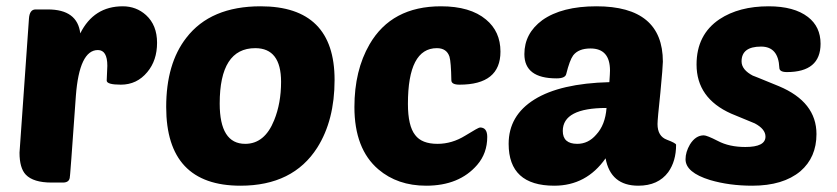

<svg xmlns="http://www.w3.org/2000/svg" viewBox="-20 -580 2658 610"><path d="M319 -324 321 -371Q321 -421 291 -421Q232 -421 221 -275Q202 -6 202 -20Q202 0 180 0H144Q86 0 62 -25Q42 -46 42 -95Q42 -101 72 -521Q74 -550 93 -550H132Q226 -550 235 -474Q278 -560 370 -560Q413 -560 444 -532Q479 -500 479 -444Q479 -388 448 -351Q415 -311 364 -311Q319 -311 319 -324Z M508 -240Q508 -378 572 -460Q649 -560 808 -560Q1043 -560 1043 -326Q1043 -198 988 -111Q911 10 744 10Q508 10 508 -240ZM678 -251Q678 -123 759 -123Q821 -123 851 -198Q873 -252 873 -320Q873 -427 791 -427Q678 -427 678 -251Z M1458 -149Q1500 -175 1505 -175Q1528 -175 1528 -145Q1528 -93 1496 -56Q1439 10 1334 10Q1243 10 1182 -42Q1106 -107 1106 -240Q1106 -356 1154 -439Q1224 -560 1381 -560Q1474 -560 1524 -518Q1570 -480 1570 -416Q1570 -311 1440 -311Q1414 -311 1414 -325Q1413 -383 1408 -400Q1399 -427 1368 -427Q1276 -427 1276 -250Q1276 -180 1299 -151Q1320 -123 1370 -123Q1416 -123 1458 -149Z M1678 -264Q1760 -315 1916 -319Q1918 -347 1918 -356Q1918 -426 1856 -426Q1818 -426 1801 -404Q1790 -389 1779 -345Q1776 -331 1748 -331Q1646 -331 1646 -408Q1646 -474 1703 -516Q1765 -560 1875 -560Q2086 -560 2086 -384Q2086 -369 2078 -285Q2069 -201 2069 -186Q2069 -147 2099 -136Q2128 -125 2128 -120Q2128 -68 2103 -33Q2071 10 2008 10Q1920 10 1904 -77Q1843 10 1741 10Q1596 10 1596 -123Q1596 -213 1678 -264ZM1768 -164Q1768 -123 1814 -123Q1849 -123 1874 -152Q1903 -183 1907 -237Q1768 -237 1768 -164Z M2547 -526Q2587 -495 2587 -441Q2587 -351 2480 -351Q2456 -351 2456 -365Q2453 -432 2398 -432Q2336 -432 2336 -385Q2336 -358 2373 -339Q2365 -343 2455 -306Q2574 -256 2574 -154Q2574 -80 2523 -36Q2468 10 2370 10Q2297 10 2236 -8Q2158 -32 2158 -74Q2158 -97 2172 -121Q2190 -150 2216 -150Q2226 -150 2261 -132Q2297 -113 2348 -113Q2412 -113 2412 -146Q2412 -170 2378 -188L2303 -219Q2193 -268 2193 -375Q2193 -470 2266 -519Q2328 -560 2422 -560Q2503 -560 2547 -526Z"/></svg>

Font: PoetsenOne
Style: Regular
Weight: 400
Designer: Rodrigo Fuenzalida, Pablo Impallari
Foundry: Pablo Impallari, Rodrigo Fuenzalida
Version: Version 1.000